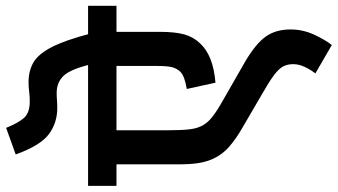

<svg xmlns="http://www.w3.org/2000/svg" viewBox="-264 -672 1129 642"><g transform="rotate(-90 301.0 -351.5)"><path d="M602 -527H515V-382Q515 -331 506.5 -300.5Q498 -270 477 -248Q457 -226 424.5 -213Q392 -200 345 -196L324 -292Q367 -299 381 -313Q392 -324 396.5 -340Q401 -356 401 -393V-527H186V-351Q186 -310 189 -283.5Q192 -257 202 -239Q212 -221 232 -205.5Q252 -190 286 -171L415 -97Q476 -61 499.5 -27.5Q523 6 523 55Q523 96 506 133Q489 170 471 193L376 138Q388 123 397.5 103Q407 83 407 64Q407 45 399.5 30.5Q392 16 370 -0.5Q348 -17 304 -42L196 -105Q157 -127 129.5 -151.5Q102 -176 88 -210Q80 -229 76 -254.5Q72 -280 72 -320V-527H0V-622H602ZM406 -615Q389 -683 367 -705Q345 -727 311 -727Q298 -727 286 -726Q274 -725 260 -725Q211 -725 173 -753Q135 -781 105 -864L194 -896Q210 -856 227 -836.5Q244 -817 282 -817Q300 -817 315 -819Q330 -821 347 -821Q385 -821 413 -804.5Q441 -788 464 -743.5Q487 -699 509 -615Z"/></g></svg>

Font: Noto Sans Devanagari UI SemiBold
Style: Regular
Weight: 600
Designer: Jelle Bosma - Monotype Design Team
Foundry: Monotype Imaging Inc.
Version: Version 2.003; ttfautohint (v1.8.4.7-5d5b)